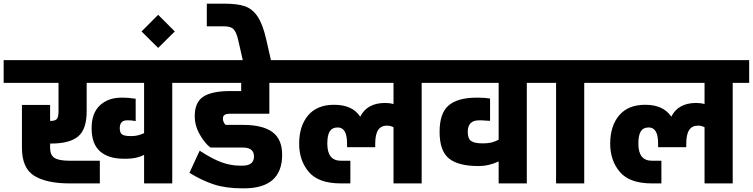

<svg xmlns="http://www.w3.org/2000/svg" viewBox="-30 -1003 4117 1050"><path d="M1002 -550H912V0H758V-156Q717 -135 663 -135H645Q563 -135 517 -175.5Q471 -216 471 -302Q471 -384 516 -426.5Q561 -469 635 -469H647Q670 -469 712 -463V-341Q686 -345 677 -345H665Q625 -345 625 -302Q625 -276 638 -267.5Q651 -259 681 -259H693Q724 -259 758 -275V-550H444V-395Q444 -296 397.5 -257Q351 -218 250 -218H244V-195Q244 -155 268 -139.5Q292 -124 351 -124H516V0H351Q225 0 157.5 -41.5Q90 -83 90 -195V-429H244V-342H250Q271 -342 280.5 -352Q290 -362 290 -395V-550H-10V-674H1002Z M744 -831 835 -922 926 -831 835 -741Z M1189 -353Q1189 -345 1193 -335.5Q1197 -326 1204 -320H1299Q1406 -320 1459.5 -281Q1513 -242 1513 -157Q1513 27 1304 27H1297Q1205 27 1139.5 5.5Q1074 -16 1006 -58L1062 -179Q1129 -135 1180 -116Q1231 -97 1284 -97H1295Q1359 -97 1359 -147Q1359 -196 1299 -196H1121Q1090 -219 1062.5 -267.5Q1035 -316 1035 -368Q1035 -444 1082 -474.5Q1129 -505 1229 -505H1289V-550H982V-674H1554V-550H1443V-381H1229Q1208 -381 1198.5 -375Q1189 -369 1189 -353Z M1272 -787Q1262 -829 1246.5 -844Q1231 -859 1196 -859H1101V-983H1196Q1267 -983 1308.5 -969Q1350 -955 1378.5 -913Q1407 -871 1426 -787L1454 -664H1300Z M2366 -674V-550H2276V0H2122V-307Q2106 -316 2086 -316Q2054 -316 2038 -292Q2022 -268 2022 -217V-198H1868V-217Q1868 -263 1855 -284.5Q1842 -306 1817 -306Q1787 -306 1773.5 -285Q1760 -264 1760 -217Q1760 -124 1834 -124H1886V0H1834Q1712 0 1659 -62.5Q1606 -125 1606 -217Q1606 -314 1655 -372Q1704 -430 1797 -430Q1897 -430 1940 -365Q1978 -440 2076 -440Q2101 -440 2122 -434V-550H1534V-674Z M2941 -674V-550H2851V0H2697V-120Q2642 -95 2591 -95H2586Q2476 -95 2425 -136.5Q2374 -178 2374 -282Q2374 -384 2423.5 -426.5Q2473 -469 2578 -469H2590Q2605 -469 2622 -467.5Q2639 -466 2650 -464V-342Q2605 -345 2602 -345H2590Q2528 -345 2528 -282Q2528 -245 2546.5 -232Q2565 -219 2608 -219H2612Q2638 -219 2657 -223.5Q2676 -228 2697 -239V-550H2346V-674Z M3255 -550H3165V0H3011V-550H2921V-674H3255Z M4067 -674V-550H3977V0H3823V-307Q3807 -316 3787 -316Q3755 -316 3739 -292Q3723 -268 3723 -217V-198H3569V-217Q3569 -263 3556 -284.5Q3543 -306 3518 -306Q3488 -306 3474.5 -285Q3461 -264 3461 -217Q3461 -124 3535 -124H3587V0H3535Q3413 0 3360 -62.5Q3307 -125 3307 -217Q3307 -314 3356 -372Q3405 -430 3498 -430Q3598 -430 3641 -365Q3679 -440 3777 -440Q3802 -440 3823 -434V-550H3235V-674Z"/></svg>

Font: Biryani Heavy
Style: Regular
Weight: 900
Designer: Dan Reynolds and Mathieu Réguer
Foundry: Dan Reynolds and Mathieu Réguer
Version: Version 1.003; ttfautohint (v1.1) -l 5 -r 5 -G 72 -x 0 -D la